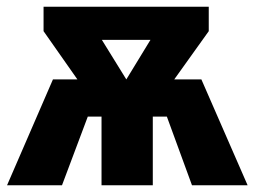

<svg xmlns="http://www.w3.org/2000/svg" viewBox="-20 -553 759 573"><path d="M719 0H553L478 -205H436V0H283V-205H242L165 0H1L138 -316H211L110 -460V-533H603V-460L500 -316H581ZM357 -316 429 -434H284Z"/></svg>

Font: Trujillo ExtraBold
Style: Regular
Weight: 800
Designer: Fira Sans original fonts by bBox Type GmbH, Carrois Corporate GbR, & Edenspiekermann AG / Changes by Cristiano Sobral
Foundry: Fira Sans original fonts by bBox Type GmbH, Carrois Corporate GbR, & Edenspiekermann AG / Changes by Cristiano Sobral
Version: Version 4.301;July 28, 2020;FontCreator 13.0.0.2655 64-bit